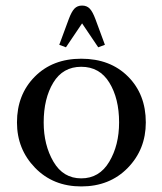

<svg xmlns="http://www.w3.org/2000/svg" viewBox="-20 -663 582 690"><path d="M41 -223Q41 -323 105 -387.5Q169 -452 272 -452Q376 -452 440 -388Q504 -324 504 -223Q504 -126 439 -59.5Q374 7 272 7Q171 7 106 -60Q41 -127 41 -223ZM137 -223Q137 -142 172 -82Q207 -22 272 -22Q337 -22 372.5 -81.5Q408 -141 408 -223Q408 -309 373 -366Q338 -423 272 -423Q206 -423 171.5 -366Q137 -309 137 -223ZM193 -502 227 -594Q237 -621 247.5 -632Q258 -643 275 -643Q292 -643 302.5 -632Q313 -621 323 -594L357 -502L333 -493L275 -579L217 -493Z"/></svg>

Font: Dihjauti
Style: Bold
Weight: 700
Designer: T. Christopher White
Version: Version 3.0.0